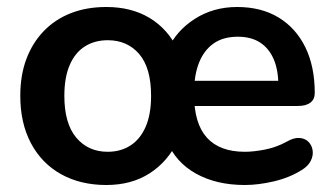

<svg xmlns="http://www.w3.org/2000/svg" viewBox="-20 -519 955 549"><path d="M284 10Q210 10 154.5 -21Q99 -52 68.5 -109.5Q38 -167 38 -245Q38 -304 55.5 -350.5Q73 -397 105.5 -430.5Q138 -464 183 -481.5Q228 -499 284 -499Q356 -499 408 -467.5Q460 -436 488 -378H460Q484 -431 537 -465Q590 -499 658 -499Q727 -499 776.5 -469Q826 -439 853 -384Q880 -329 880 -253Q880 -235 867.5 -225.5Q855 -216 832 -216H518V-288H792L776 -273Q776 -319 762.5 -350Q749 -381 723.5 -397.5Q698 -414 660 -414Q618 -414 590.5 -394.5Q563 -375 549 -339.5Q535 -304 535 -255V-248Q535 -166 571.5 -125.5Q608 -85 680 -85Q706 -85 738.5 -91.5Q771 -98 800 -114Q821 -126 837 -124.5Q853 -123 862.5 -113Q872 -103 874 -88.5Q876 -74 868.5 -59Q861 -44 843 -33Q808 -11 763.5 -0.5Q719 10 680 10Q599 10 540.5 -22.5Q482 -55 457 -116H488Q460 -57 408 -23.5Q356 10 284 10ZM288 -85Q325 -85 353 -103Q381 -121 396.5 -156.5Q412 -192 412 -245Q412 -325 378 -364.5Q344 -404 288 -404Q251 -404 223 -386.5Q195 -369 179.5 -333.5Q164 -298 164 -245Q164 -166 198 -125.5Q232 -85 288 -85Z"/></svg>

Font: Nunito ExtraLight
Style: Regular
Weight: 200
Designer: Vernon Adams
Foundry: Vernon Adams
Version: Version 3.602